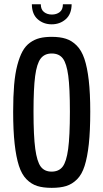

<svg xmlns="http://www.w3.org/2000/svg" viewBox="-20 -885 491 912"><path d="M131.3 -864.7H173.8Q173.8 -839.8 189 -827.9Q204.1 -815.9 226.6 -815.9Q248.5 -815.9 263.7 -827.6Q278.8 -839.4 278.8 -864.7H320.3Q319.8 -817.9 292.2 -793.7Q264.6 -769.5 225.6 -769.5Q186.5 -769.5 159.2 -793.5Q131.8 -817.4 131.3 -864.7ZM225.1 -69.8Q259.3 -69.8 277.3 -93Q295.4 -116.2 303.7 -177Q312 -237.8 312 -354.5Q312 -467.3 304.2 -525.4Q296.4 -583.5 278.6 -607.2Q260.7 -630.9 225.6 -630.9Q191.4 -630.9 173.1 -606.7Q154.8 -582.5 147 -523.9Q139.2 -465.3 139.2 -354.5Q139.2 -238.8 147.5 -178Q155.8 -117.2 173.6 -93.5Q191.4 -69.8 225.1 -69.8ZM225.6 7.3Q185.1 7.3 157 -1.5Q128.9 -10.3 106 -33.4Q83 -56.6 69.8 -97.7Q56.6 -138.7 49.6 -201.4Q42.5 -264.2 42.5 -354.5Q42.5 -426.8 47.1 -481.4Q51.8 -536.1 62.3 -575.7Q72.8 -615.2 86.9 -641.1Q101.1 -667 122.6 -682.4Q144 -697.8 168.5 -703.9Q192.9 -710 225.6 -710Q265.1 -710 293.2 -700.9Q321.3 -691.9 344.2 -668.9Q367.2 -646 380.9 -605.7Q394.5 -565.4 401.6 -503.7Q408.7 -441.9 408.7 -354.5Q408.7 -263.7 401.9 -200.7Q395 -137.7 381.8 -96.7Q368.7 -55.7 345.7 -33Q322.8 -10.3 294.7 -1.5Q266.6 7.3 225.6 7.3Z"/></svg>

Font: BenchNine
Style: Bold
Weight: 700
Version: Version 1 ; ttfautohint (v0.92.18-e454-dirty) -l 8 -r 50 -G 